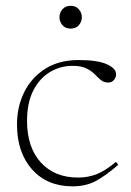

<svg xmlns="http://www.w3.org/2000/svg" viewBox="-20 -648 464 678"><path d="M258 -436Q324.5 -436 357.2 -421.2Q390 -406.5 390 -385.5Q390 -374.5 382.2 -365.5Q374.5 -356.5 363 -356.5Q346.5 -356.5 336 -365.5Q325.5 -374.5 314.2 -386Q303 -397.5 285 -406.5Q267 -415.5 236 -415.5Q193.5 -415.5 156.8 -393.8Q120 -372 97.8 -328.8Q75.5 -285.5 75.5 -221Q75.5 -128 124 -74.5Q172.5 -21 255.5 -21Q290.5 -21 321 -32.8Q351.5 -44.5 389.5 -76.5L397.5 -66Q352 -26.5 317.2 -8.2Q282.5 10 236 10Q146.5 10 93.2 -49.8Q40 -109.5 40 -209Q40 -270.5 65.2 -322Q90.5 -373.5 139.2 -404.8Q188 -436 258 -436ZM229.5 -547Q211 -547 200.5 -559.2Q190 -571.5 190 -587Q190 -603 200.5 -615.2Q211 -627.5 229.5 -627.5Q248 -627.5 258.5 -615.2Q269 -603 269 -587Q269 -571.5 258.5 -559.2Q248 -547 229.5 -547Z"/></svg>

Font: Newsreader Text ExtraLight
Style: Regular
Weight: 275
Designer: Hugues Gentile
Foundry: Production Type
Version: Version 1.001